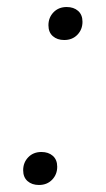

<svg xmlns="http://www.w3.org/2000/svg" viewBox="-20 -517 301 547"><path d="M163 -403Q143 -403 130.5 -414Q118 -425 118 -445Q118 -467 132.5 -482Q147 -497 170 -497Q190 -497 202.5 -486Q215 -475 215 -455Q215 -433 200.5 -418Q186 -403 163 -403ZM91 10Q71 10 58.5 -1Q46 -12 46 -32Q46 -54 60.5 -69Q75 -84 98 -84Q118 -84 130.5 -73Q143 -62 143 -42Q143 -20 128.5 -5Q114 10 91 10Z"/></svg>

Font: Inria Serif Light
Style: Italic
Weight: 300
Italic angle: -10°
Designer: Black Foundry Team
Foundry: Black Foundry
Version: Version 1.000; ttfautohint (v1.8.3)